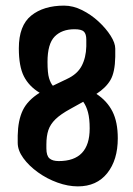

<svg xmlns="http://www.w3.org/2000/svg" viewBox="-20 -670 474 683"><path d="M257 -7Q222 -7 184.5 -20.5Q147 -34 115 -57Q83 -80 63 -107.5Q43 -135 43 -162V-188Q44 -242 61 -277.5Q78 -313 121 -340Q83 -363 65 -398.5Q47 -434 47 -498Q47 -579 91 -614.5Q135 -650 208 -650Q240 -650 272 -634Q304 -618 330.5 -593.5Q357 -569 373.5 -543Q390 -517 390 -497V-468Q389 -413 373 -385.5Q357 -358 323 -336Q361 -311 380 -273.5Q399 -236 399 -178Q399 -101 361.5 -54Q324 -7 257 -7ZM149 -450Q149 -410 154.5 -392Q160 -374 168 -365L218 -389Q255 -406 270.5 -435.5Q286 -465 287 -505V-529Q287 -549 278.5 -557.5Q270 -566 245 -566Q200 -566 174.5 -540Q149 -514 149 -450ZM145 -142Q145 -116 156 -106.5Q167 -97 189 -97Q299 -97 299 -213Q299 -248 293 -270.5Q287 -293 276 -308L231 -283Q196 -264 177.5 -246Q159 -228 152 -207Q145 -186 145 -156Z"/></svg>

Font: Jaini
Style: Regular
Weight: 400
Designer: Maithili Shingre, Girish Dalvi (Devanagari), Taresh Vohra (Latin)
Foundry: Ek Type
Version: Version 2.000; ttfautohint (v1.8.4.7-5d5b)